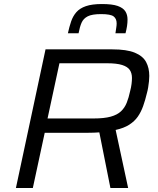

<svg xmlns="http://www.w3.org/2000/svg" viewBox="-20 -933 782 953"><path d="M59 0 206 -688H537Q609 -688 649 -671.5Q689 -655 705 -625.5Q721 -596 721 -556Q721 -544 719.5 -529.5Q718 -515 715.5 -499.5Q713 -484 709 -470Q701 -436 690.5 -406.5Q680 -377 664 -354Q648 -331 621.5 -314Q595 -297 554 -288L616 0H528L473 -276Q460 -275 446.5 -274.5Q433 -274 419 -274H202L143 0ZM216 -345H445Q497 -345 529.5 -354Q562 -363 580.5 -380.5Q599 -398 609 -423Q619 -448 626 -481Q631 -500 633 -516.5Q635 -533 635 -546Q635 -570 624 -586Q613 -602 586 -610.5Q559 -619 511 -619H275ZM317 -768Q324 -800 333 -826.5Q342 -853 359 -872.5Q376 -892 406.5 -902.5Q437 -913 486 -913Q537 -913 564 -903.5Q591 -894 602 -877Q613 -860 613 -836Q613 -820 610.5 -803.5Q608 -787 603 -768H553Q555 -783 557 -795Q559 -807 559 -817Q559 -840 544 -851.5Q529 -863 482 -863Q437 -863 415.5 -852Q394 -841 385 -820.5Q376 -800 370 -768Z"/></svg>

Font: Saira SemiExpanded
Style: Italic
Weight: 400
Width: 6
Italic angle: -12°
Designer: Hector Gatti with collaboration of the Omnibus-Type team
Foundry: Omnibus-Type
Version: Version 1.101